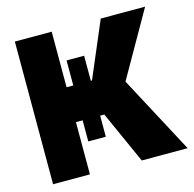

<svg xmlns="http://www.w3.org/2000/svg" viewBox="-104 -813 928 919"><g transform="rotate(-15 360.5 -353.5)"><path d="M350.6 -555.7V-431.6H356.4L473.6 -707H693.4L509.8 -384.8L714.8 0H487.3L371.1 -258.8H350.6V-154.3H263.7V-258.8H230.5V0H47.9V-707H230.5V-431.6H263.7V-555.7Z"/></g></svg>

Font: Pretendard GOV Black
Style: Regular
Weight: 900
Designer: Base glyphs from Inter by Rasmus Andersson; Hangeul glyphs from Noto Sans CJK(Source Han Sans) by Jang Soo-young and Kan
Foundry: Kil Hyung-jin
Version: Version 1.309